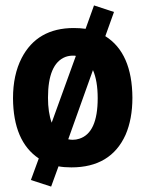

<svg xmlns="http://www.w3.org/2000/svg" viewBox="-20 -607 540 713"><path d="M329.1 -586.9 297.9 -500Q277.3 -502.9 253.9 -502.9Q118.2 -502.9 60.5 -391.6Q28.3 -329.1 28.3 -242.2Q29.3 -82 124 -18.6L94.7 61.5L169.9 85.9L197.3 10.7Q217.8 14.6 245.1 14.6Q391.6 14.6 446.3 -106.4Q471.7 -165 471.7 -244.1Q470.7 -410.2 371.1 -472.7L403.3 -562.5ZM158.2 -244.1Q158.2 -370.1 222.7 -395.5Q236.3 -400.4 251 -400.4Q258.8 -400.4 261.7 -399.4L171.9 -151.4Q158.2 -189.5 158.2 -244.1ZM250 -87.9Q242.2 -87.9 233.4 -89.8L325.2 -346.7Q342.8 -306.6 342.8 -242.2Q342.8 -113.3 274.4 -91.8Q262.7 -87.9 250 -87.9Z"/></svg>

Font: Yaldevi Colombo
Style: Bold
Weight: 700
Designer: Sol Matas, Denzil Rajitha, Kosala Senevirathne and Pathum Egodawatta
Foundry: Mooniak
Version: Version 1.020 ; ttfautohint (v1.6)